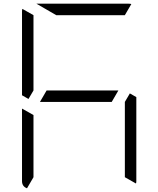

<svg xmlns="http://www.w3.org/2000/svg" viewBox="-20 -1020 856 1038"><path d="M584 -469H408H196L232 -531H408H620ZM161 -531 134 -485 99 -505V-959Q99 -968 101 -972L161 -938V-735ZM682 -515 717 -495V-41Q717 -32 715 -28L655 -62V-265V-469ZM126 -2Q99 -12 99 -41V-433L161 -398V-265V-62ZM284 -938 177 -1000H408H676Q686 -1000 690 -998L655 -938H408Z"/></svg>

Font: DSEG7 Modern Mini
Style: Light
Weight: 300
Designer: Keshikan(Twitter:@keshinomi_88pro)
Version: Version 0.46